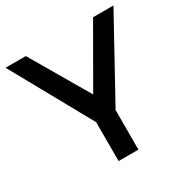

<svg xmlns="http://www.w3.org/2000/svg" viewBox="-160 -840 956 979"><g transform="rotate(-30 318.5 -350.0)"><path d="M378.9 0H262.2V-229L1 -700.2H120.1L319.8 -358.9L516.1 -700.2H636.2L378.9 -232.9Z"/></g></svg>

Font: TruenoRg
Style: Book
Weight: 400
Designer: Julieta Ulanovsky
Foundry: Julieta Ulanovsky
Version: Version 3.001b